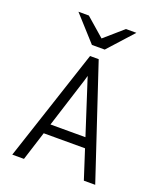

<svg xmlns="http://www.w3.org/2000/svg" viewBox="-165 -1024 945 1127"><g transform="rotate(20 308.0 -460.5)"><path d="M49 0 280 -700H334L567 0H496L327 -523Q325.5 -528 321.2 -540.8Q317 -553.5 312.8 -566.5Q308.5 -579.5 307 -586Q305.5 -579.5 301.5 -566.5Q297.5 -553.5 293.8 -541Q290 -528.5 288 -523L122 0ZM155 -181 176 -243H439L460 -181ZM268 -765 127 -921H192L308 -820L424 -921H489L348 -765Z"/></g></svg>

Font: Overpass Mono Light Light
Style: Regular
Weight: 300
Monospace: yes
Version: Version 4.000